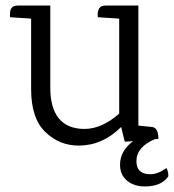

<svg xmlns="http://www.w3.org/2000/svg" viewBox="-20 -509 626 691"><path d="M16 -460Q16 -489 44 -489H161V-194Q161 -120 192 -82.5Q223 -45 284.5 -45Q346 -45 409 -100V-442L332 -447Q328 -489 359 -489H478V-57L527 -52Q550 -50 550 -9L537 -8Q471 20 471 71Q471 118 521 118Q549 118 578 96Q582 99 584.5 110Q587 121 585 127Q560 162 501 162Q462 162 437 141Q412 120 412 84Q412 34 459 -1L429 1L416 -52Q349 15 263 15Q194 15 143 -34Q92 -83 92 -188V-442L16 -447Z"/></svg>

Font: Karma
Style: Regular
Weight: 400
Designer: Joana Correia
Foundry: Indian Type Foundry
Version: Version 1.202;PS 1.0;hotconv 1.0.78;makeotf.lib2.5.61930; tt